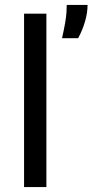

<svg xmlns="http://www.w3.org/2000/svg" viewBox="-20 -754 373 774"><path d="M77 0V-699H167V0ZM230 -600Q238 -635 242.5 -661Q247 -687 248 -705Q249 -723 249 -734H333Q333 -702 322.5 -666.5Q312 -631 295 -600Z"/></svg>

Font: Bricolage Grotesque 20pt
Style: Regular
Weight: 400
Version: Version 1.001;gftools[0.9.33.dev8+g029e19f]